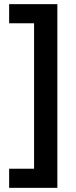

<svg xmlns="http://www.w3.org/2000/svg" viewBox="-20 -742 367 924"><path d="M24 70H144V-630H24V-722H256V162H24Z"/></svg>

Font: Noto Sans Canadian Aboriginal SemiBold
Style: Regular
Weight: 600
Designer: Monotype Design Team, Typotheque's Kevin King
Foundry: Monotype Imaging Inc.
Version: Version 2.004; ttfautohint (v1.8.4.7-5d5b)